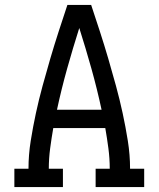

<svg xmlns="http://www.w3.org/2000/svg" viewBox="-20 -755 640 775"><path d="M38 0V-74H95Q95 -130 104 -186.5Q113 -243 125 -298.5Q137 -354 152 -409Q167 -464 183 -518.5Q199 -573 216.5 -627Q234 -681 252 -735H348Q366 -681 383.5 -627Q401 -573 417 -518.5Q433 -464 448 -409Q463 -354 475 -298.5Q487 -243 496 -186.5Q505 -130 505 -74H562V0H366V-74H423Q423 -115 417.5 -156.5Q412 -198 405 -238H195Q188 -198 182.5 -156.5Q177 -115 177 -74H234V0ZM390 -312Q372 -396 349 -478Q326 -560 300 -642Q274 -560 251 -478Q228 -396 210 -312Z"/></svg>

Font: Iosevka Curly Slab Extended
Style: Regular
Weight: 400
Width: 7
Monospace: yes
Designer: Belleve Invis
Foundry: Belleve Invis
Version: Version 11.1.0; ttfautohint (v1.8.3)